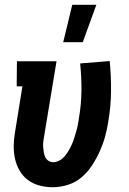

<svg xmlns="http://www.w3.org/2000/svg" viewBox="-20 -777 540 805"><path d="M201 8Q173 8 146 1Q119 -6 97.5 -22Q76 -38 62.5 -61Q49 -84 43 -111Q37 -138 37.5 -166.5Q38 -195 43 -223L74 -415H50L51 -520H217L165 -206Q163 -195 161.5 -183.5Q160 -172 161 -161Q162 -150 163.5 -139Q165 -128 169.5 -118.5Q174 -109 183 -103Q192 -97 203 -97Q217 -97 230 -104.5Q243 -112 252.5 -123.5Q262 -135 269 -147.5Q276 -160 282 -173.5Q288 -187 292 -200.5Q296 -214 300 -227.5Q304 -241 306.5 -254.5Q309 -268 311 -282Q321 -340 321.5 -397.5Q322 -455 316 -511L440 -521Q446 -459 445.5 -395Q445 -331 434 -267Q429 -235 420.5 -204Q412 -173 398.5 -143Q385 -113 366.5 -84.5Q348 -56 322.5 -34Q297 -12 264.5 -2Q232 8 201 8ZM245 -600 283 -757H384L327 -600Z"/></svg>

Font: Iosevka Curly Slab Extrabold
Style: Italic
Weight: 800
Italic angle: -9°
Monospace: yes
Designer: Belleve Invis
Foundry: Belleve Invis
Version: Version 22.1.2; ttfautohint (v1.8.4)